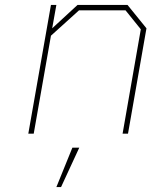

<svg xmlns="http://www.w3.org/2000/svg" viewBox="-20 -543 630 780"><path d="M95 0 187 -523H209L192 -428L295 -523H498L575 -428L500 0H478L552 -424L490 -501H301L187 -398L117 0ZM209 217 274 57H302L228 217Z"/></svg>

Font: Tomorrow Thin
Style: Italic
Weight: 250
Italic angle: -10°
Designer: Tony de Marco, Monica Rizzolli
Foundry: Just in Type
Version: Version 2.002